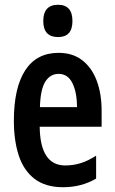

<svg xmlns="http://www.w3.org/2000/svg" viewBox="-20 -773 479 803"><path d="M225 -552Q284 -552 324 -521Q364 -490 384.5 -435.5Q405 -381 405 -310V-243H146Q148 -81 253 -81Q286 -81 317 -90.5Q348 -100 382 -122V-26Q351 -8 316.5 1Q282 10 244 10Q170 10 124.5 -25Q79 -60 58.5 -122.5Q38 -185 38 -268Q38 -406 85.5 -479Q133 -552 225 -552ZM225 -464Q190 -464 169.5 -431.5Q149 -399 147 -325H302Q302 -386 283 -425Q264 -464 225 -464ZM223 -753Q283 -753 283 -685Q283 -618 223 -618Q161 -618 161 -685Q161 -753 223 -753Z"/></svg>

Font: Noto Sans Gurmukhi ExtraCondensed SemiBold
Style: Regular
Weight: 600
Width: 2
Designer: Jelle Bosma - Monotype Design Team
Foundry: Monotype Imaging Inc.
Version: Version 2.004; ttfautohint (v1.8.4.7-5d5b)